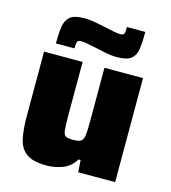

<svg xmlns="http://www.w3.org/2000/svg" viewBox="-109 -812 808 909"><g transform="rotate(15 295.0 -358.0)"><path d="M202 8Q136 8 104 -15Q72 -38 62 -82.5Q52 -127 52 -191V-510H241V-241Q241 -193 244 -172.5Q247 -152 258 -147Q269 -142 293 -142Q319 -142 330.5 -149Q342 -156 345 -177.5Q348 -199 348 -243V-510H537V0H356L352 -59H342Q318 -20 279.5 -6Q241 8 202 8ZM96 -562Q96 -609 100.5 -642.5Q105 -676 125.5 -694Q146 -712 195 -712Q224 -712 254 -706Q284 -700 309 -695Q330 -691 347 -687Q364 -683 377 -683Q395 -683 398 -692Q401 -701 401 -724H491Q491 -677 487 -643.5Q483 -610 462 -592Q441 -574 393 -574Q363 -574 333.5 -580Q304 -586 278 -592Q257 -596 240 -599.5Q223 -603 210 -603Q193 -603 190 -594Q187 -585 187 -562Z"/></g></svg>

Font: Saira ExtraBold
Style: Regular
Weight: 800
Designer: Hector Gatti with collaboration of the Omnibus-Type team
Foundry: Omnibus-Type
Version: Version 1.100; ttfautohint (v1.8.3)